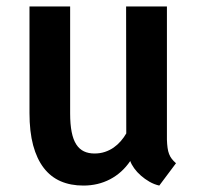

<svg xmlns="http://www.w3.org/2000/svg" viewBox="-20 -558 608 588"><path d="M378.9 -64.9Q354 -28.3 317.1 -9Q280.3 10.3 235.4 10.3Q196.3 10.3 165.8 -2.9Q135.3 -16.1 114 -43.7Q92.8 -71.3 81.5 -113Q70.3 -154.8 70.3 -211.9V-538.1H194.8V-210.9Q194.8 -177.2 199.5 -153.8Q204.1 -130.4 213.6 -115.7Q223.1 -101.1 237.1 -94.5Q251 -87.9 269.5 -87.9Q286.6 -87.9 301.3 -92.8Q315.9 -97.7 327.9 -106Q339.8 -114.3 349.6 -125.5Q359.4 -136.7 366.7 -149.4L366.2 -538.1H491.2V-130.4Q491.7 -115.7 493.2 -105.2Q494.6 -94.7 497.8 -86.4Q501 -78.1 506.1 -71.5Q511.2 -64.9 519 -58.1L467.8 10.3Q452.1 6.8 437.7 -1.5Q423.3 -9.8 411.4 -20.3Q399.4 -30.8 390.9 -42.7Q382.3 -54.7 378.9 -64.9Z"/></svg>

Font: Ufes Sans SemiBold
Style: Regular
Weight: 600
Designer: Ricardo Esteves & Filipe Motta
Foundry: ProDesignUfes - Ricardo Esteves, Filipe Motta (This is a derivative work, based on Roboto family, by Christian Robertson
Version: Version 2.0